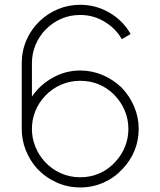

<svg xmlns="http://www.w3.org/2000/svg" viewBox="-20 -786 686 821"><path d="M501 -618.5Q474 -665.5 426.5 -693.5Q379 -722 323 -722Q279.5 -722 242.5 -706Q205.5 -690 177 -661.5Q148.5 -633 132.5 -595.5Q116.5 -558 116.5 -515.5V-373Q151.5 -424 206 -454Q260.5 -484.5 323 -484.5Q373 -484.5 418.5 -465.2Q464 -446 500 -411.5Q534.5 -375.5 553.8 -330Q573 -284.5 573 -234.5Q573 -185 555 -141.5Q537 -98 504 -63.5Q469.5 -26 422.8 -5.2Q376 15.5 323 15.5Q268.5 15.5 220.5 -6.5Q172.5 -28.5 136.5 -67.5Q106.5 -102 89.8 -144.8Q73 -187.5 73 -234.5V-515.5Q73 -568 93.2 -614.8Q113.5 -661.5 150 -696Q184.5 -729 228.8 -747.2Q273 -765.5 323 -765.5Q390.5 -765.5 448.5 -731.5Q506.5 -697.5 538.5 -640.5ZM475 -96Q501 -124.5 515 -160Q529 -195.5 529 -234.5Q529 -277 512.8 -314.8Q496.5 -352.5 466.5 -382.5Q437.5 -411 401.2 -425.8Q365 -440.5 323 -440.5Q279 -440.5 240.5 -423.5Q202 -406.5 173 -376Q146 -347.5 131.2 -311.2Q116.5 -275 116.5 -234.5Q116.5 -195.5 130.8 -159.8Q145 -124 171 -95Q200 -63.5 238.8 -45.8Q277.5 -28 323 -28Q368 -28 407 -45.5Q446 -63 475 -96Z"/></svg>

Font: Russisch Sans ExtraLight
Style: Regular
Weight: 200
Width: 4
Designer: Michael Sharanda (font) & Cristiano Sobral (main changes)
Foundry: Michael Sharanda
Version: Version 2.00;September 8, 2020;FontCreator 13.0.0.2681 64-bi